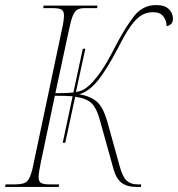

<svg xmlns="http://www.w3.org/2000/svg" viewBox="-42 -736 701 756"><path d="M-22 0 -20 -10H18Q52 -10 64.5 -22Q77 -34 86 -72L201 -616Q207 -643 208.5 -655.5Q210 -668 210 -674Q210 -692 200.5 -698Q191 -704 166 -704H128L130 -714H342L340 -704H291Q273 -704 262.5 -698Q252 -692 244.5 -673.5Q237 -655 229 -616L176 -369Q224 -369 247 -372L284 -544H294L257 -374Q271 -376 280.5 -380Q290 -384 299 -391Q322 -409 349 -445.5Q376 -482 411 -551Q451 -628 485.5 -672Q520 -716 572 -716Q607 -716 623 -700Q639 -684 639 -663Q639 -648 631 -641Q623 -634 614 -633Q614 -655 601 -671.5Q588 -688 561 -688Q535 -688 514.5 -675.5Q494 -663 472.5 -633Q451 -603 425 -551Q376 -458 341.5 -416.5Q307 -375 270 -365Q315 -357 339.5 -335.5Q364 -314 380 -259L430 -79Q441 -39 457 -24.5Q473 -10 499 -10H514L513 0H495Q458 0 436.5 -16.5Q415 -33 405 -70L351 -264Q339 -309 319 -329Q299 -349 254 -355L215 -174H205L244 -357Q229 -358 211.5 -358.5Q194 -359 174 -359L119 -98Q115 -78 112.5 -63.5Q110 -49 110 -39Q110 -21 120 -15.5Q130 -10 154 -10H191L189 0Z"/></svg>

Font: Noto Serif Display SemiCondensed Thin
Style: Italic
Weight: 100
Width: 4
Italic angle: -12°
Designer: Monotype Design Team
Foundry: Monotype Imaging Inc.
Version: Version 2.009